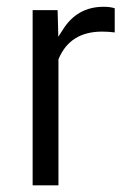

<svg xmlns="http://www.w3.org/2000/svg" viewBox="-20 -558 378 563"><path d="M316.4 -533.7V-462.9Q298.8 -465.3 279.3 -465.3Q185.5 -465.3 151.9 -385.3L151.4 -383.8V-382.3V-14.6H75.7V-528.3H148.9L150.4 -474.6L150.9 -450.2L164.1 -470.7Q206.1 -538.1 283.7 -538.1Q304.2 -538.1 316.4 -533.7Z"/></svg>

Font: Shabnam Light FD
Style: Light-FD
Weight: 300
Foundry: DejaVu fonts team - Redesigned by Saber Rastikerdar - Based on Vazir font
Version: Version 5.0.0